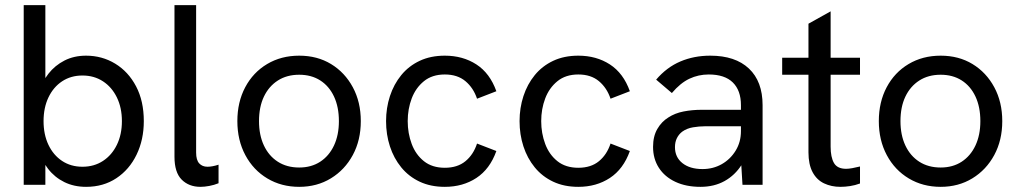

<svg xmlns="http://www.w3.org/2000/svg" viewBox="-20 -717 3958 745"><path d="M314 8Q267 8 229.5 -10.5Q192 -29 166.5 -62Q141 -95 128 -138L156 -147V0H72V-697H156V-346L132 -360Q143 -399 168 -431Q193 -463 230 -482Q267 -501 314 -501Q376 -501 427 -470Q478 -439 508 -382Q538 -325 538 -247Q538 -175 510 -117Q482 -59 431.5 -25.5Q381 8 314 8ZM300 -70Q345 -70 379.5 -92.5Q414 -115 433.5 -155Q453 -195 453 -247Q453 -299 433.5 -339Q414 -379 379.5 -401.5Q345 -424 300 -424Q255 -424 221 -401.5Q187 -379 168 -339Q149 -299 149 -247Q149 -195 168 -155Q187 -115 221 -92.5Q255 -70 300 -70Z M758 8Q713 8 685 -20Q657 -48 657 -109V-697H741V-125Q741 -96 753 -83Q765 -70 785 -70Q794 -70 805 -72Q816 -74 828 -78V-6Q811 1 792 4.5Q773 8 758 8Z M1141 8Q1072 8 1017.5 -24.5Q963 -57 932 -115Q901 -173 901 -247Q901 -321 931.5 -378.5Q962 -436 1016.5 -468.5Q1071 -501 1141 -501Q1211 -501 1264.5 -468.5Q1318 -436 1349 -378.5Q1380 -321 1380 -247Q1380 -173 1349 -115.5Q1318 -58 1264 -25Q1210 8 1141 8ZM1141 -67Q1188 -67 1222.5 -89.5Q1257 -112 1276 -152.5Q1295 -193 1295 -247Q1295 -302 1276 -342.5Q1257 -383 1222.5 -405Q1188 -427 1141 -427Q1093 -427 1058 -404.5Q1023 -382 1004 -342Q985 -302 985 -247Q985 -193 1004 -152.5Q1023 -112 1058 -89.5Q1093 -67 1141 -67Z M1706 8Q1651 8 1608.5 -12Q1566 -32 1537 -67.5Q1508 -103 1493 -149Q1478 -195 1478 -247Q1478 -298 1493 -344Q1508 -390 1537 -425.5Q1566 -461 1608.5 -481Q1651 -501 1706 -501Q1776 -501 1828.5 -467Q1881 -433 1906 -363L1831 -334Q1817 -376 1786 -402Q1755 -428 1706 -428Q1657 -428 1625 -402Q1593 -376 1577.5 -335Q1562 -294 1562 -247Q1562 -200 1577.5 -158.5Q1593 -117 1625 -91.5Q1657 -66 1706 -66Q1755 -66 1786 -91.5Q1817 -117 1831 -160L1906 -131Q1881 -61 1828.5 -26.5Q1776 8 1706 8Z M2224 8Q2169 8 2126.5 -12Q2084 -32 2055 -67.5Q2026 -103 2011 -149Q1996 -195 1996 -247Q1996 -298 2011 -344Q2026 -390 2055 -425.5Q2084 -461 2126.5 -481Q2169 -501 2224 -501Q2294 -501 2346.5 -467Q2399 -433 2424 -363L2349 -334Q2335 -376 2304 -402Q2273 -428 2224 -428Q2175 -428 2143 -402Q2111 -376 2095.5 -335Q2080 -294 2080 -247Q2080 -200 2095.5 -158.5Q2111 -117 2143 -91.5Q2175 -66 2224 -66Q2273 -66 2304 -91.5Q2335 -117 2349 -160L2424 -131Q2399 -61 2346.5 -26.5Q2294 8 2224 8Z M2861 0 2855 -99V-309Q2855 -366 2823.5 -397Q2792 -428 2730 -428Q2690 -428 2655 -411.5Q2620 -395 2587 -356L2526 -408Q2567 -456 2620 -478.5Q2673 -501 2736 -501Q2833 -501 2886 -451Q2939 -401 2939 -309V0ZM2698 8Q2642 8 2600.5 -11.5Q2559 -31 2536.5 -66Q2514 -101 2514 -147Q2514 -188 2530.5 -216.5Q2547 -245 2573 -261Q2599 -278 2632.5 -284.5Q2666 -291 2703 -291H2863V-227H2715Q2693 -227 2669 -223Q2645 -219 2627 -206Q2614 -196 2606.5 -181Q2599 -166 2599 -146Q2599 -107 2628 -84Q2657 -61 2706 -61Q2747 -61 2780.5 -80Q2814 -99 2834.5 -132.5Q2855 -166 2855 -208L2890 -172Q2884 -119 2858 -78Q2832 -37 2791.5 -14.5Q2751 8 2698 8Z M3241 8Q3206 8 3177.5 -5.5Q3149 -19 3133 -49Q3117 -79 3117 -126V-625L3203 -673V-148Q3203 -107 3216 -84.5Q3229 -62 3263 -62Q3273 -62 3287 -64.5Q3301 -67 3317 -71V-5Q3298 2 3278.5 5Q3259 8 3241 8ZM3015 -427V-493H3317V-427Z M3630 8Q3561 8 3506.5 -24.5Q3452 -57 3421 -115Q3390 -173 3390 -247Q3390 -321 3420.5 -378.5Q3451 -436 3505.5 -468.5Q3560 -501 3630 -501Q3700 -501 3753.5 -468.5Q3807 -436 3838 -378.5Q3869 -321 3869 -247Q3869 -173 3838 -115.5Q3807 -58 3753 -25Q3699 8 3630 8ZM3630 -67Q3677 -67 3711.5 -89.5Q3746 -112 3765 -152.5Q3784 -193 3784 -247Q3784 -302 3765 -342.5Q3746 -383 3711.5 -405Q3677 -427 3630 -427Q3582 -427 3547 -404.5Q3512 -382 3493 -342Q3474 -302 3474 -247Q3474 -193 3493 -152.5Q3512 -112 3547 -89.5Q3582 -67 3630 -67Z"/></svg>

Font: Hanken Grotesk
Style: Regular
Weight: 400
Designer: Alfredo Marco Pradil
Foundry: Hanken Design Co.
Version: Version 3.013